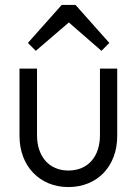

<svg xmlns="http://www.w3.org/2000/svg" viewBox="-20 -748 555 778"><path d="M257 10C374 10 455 -74 455 -197V-470H385V-200C385 -113 336 -57 257 -57C179 -57 130 -114 130 -200V-470H59V-197C59 -75 141 10 257 10ZM93 -574 125 -542 259 -657 391 -542 423 -574 286 -728H230Z"/></svg>

Font: MV Cash Light
Style: Regular
Weight: 300
Designer: Rodrigo Fuenzalida
Foundry: fragTYPE
Version: Version 1.100;Glyphs 3.1.2 (3151)